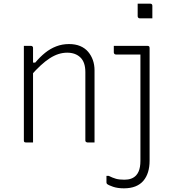

<svg xmlns="http://www.w3.org/2000/svg" viewBox="-20 -776 940 1046"><path d="M784 -526Q788 -526 790.5 -524.5Q793 -523 794 -520.5Q795 -518 795 -515Q795 -454 795 -392.5Q795 -331 795 -269.5Q795 -208 795 -146.5Q795 -85 795 -23.5Q795 38 795 100Q795 134 786.5 161.5Q778 189 761 209Q744 229 717.5 239.5Q691 250 655 250Q621 250 596 241.5Q571 233 563 226Q562 224 561 222.5Q560 221 560 218Q560 209 560 200Q560 191 560 182H572Q594 193 612 198Q630 203 658 203Q679 203 695 197Q711 191 722 179Q730 170 735 158.5Q740 147 742.5 132.5Q745 118 745 100Q745 28 745 -44.5Q745 -117 745 -189.5Q745 -262 745 -334.5Q745 -407 745 -479H734Q719 -479 703.5 -479Q688 -479 672.5 -479Q657 -479 641.5 -479Q626 -479 611 -479Q608 -479 605.5 -480.5Q603 -482 601.5 -484.5Q600 -487 600 -490Q600 -499 600 -508Q600 -517 600 -526Q623 -526 646 -526Q669 -526 692 -526Q715 -526 738 -526Q761 -526 784 -526ZM730 -756Q739 -756 747.5 -756Q756 -756 764.5 -756Q773 -756 781.5 -756Q790 -756 799 -756Q804 -756 807 -753Q810 -750 810 -745V-676Q801 -676 792.5 -676Q784 -676 775.5 -676Q767 -676 758.5 -676Q750 -676 741 -676Q738 -676 735.5 -677.5Q733 -679 731.5 -681.5Q730 -684 730 -687ZM495 0Q485 0 475.5 0Q466 0 456 0Q453 0 450.5 -1.5Q448 -3 446.5 -5Q445 -7 445 -11Q445 -73 445 -135Q445 -197 445 -259Q445 -321 445 -383Q445 -437 418 -463Q391 -489 346 -489Q322 -489 298.5 -481.5Q275 -474 251 -458.5Q227 -443 201.5 -419.5Q176 -396 147 -363V-435H172Q198 -466 226 -488.5Q254 -511 286.5 -523.5Q319 -536 356 -536Q391 -536 417 -525Q443 -514 460 -494Q477 -474 486 -448.5Q495 -423 495 -393Q495 -345 495 -297Q495 -249 495 -201.5Q495 -154 495 -106Q495 -79 495 -52.5Q495 -26 495 0ZM160 0Q154 0 147.5 0Q141 0 134.5 0Q128 0 121 0Q118 0 116 -0.5Q114 -1 112.5 -2.5Q111 -4 110.5 -6Q110 -8 110 -11Q110 -63 110 -115Q110 -167 110 -218.5Q110 -270 110 -322Q110 -374 110 -426Q110 -462 110 -488Q110 -514 110 -526Q117 -526 123.5 -526Q130 -526 136.5 -526Q143 -526 149 -526Q153 -526 155 -524.5Q157 -523 158.5 -521Q160 -519 160 -515Q160 -451 160 -386.5Q160 -322 160 -257.5Q160 -193 160 -128.5Q160 -64 160 0Z"/></svg>

Font: Recursive Light
Style: Regular
Weight: 300
Version: Version 1.085